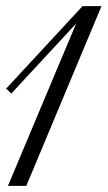

<svg xmlns="http://www.w3.org/2000/svg" viewBox="-20 -608 352 628"><path d="M312 -588 66 0H6L229 -531L17 -302L0 -318L250 -588Z"/></svg>

Font: Dynalight
Style: Regular
Weight: 400
Designer: Astigmatic (AOETI)
Foundry: Astigmatic (AOETI)
Version: Version 1.000